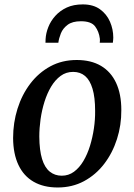

<svg xmlns="http://www.w3.org/2000/svg" viewBox="-20 -840 610 872"><path d="M328.5 -567.5Q393.5 -567.5 438.5 -541Q483.5 -514.5 507.2 -463.8Q531 -413 531 -340Q531.5 -271.5 511.2 -208.2Q491 -145 453 -95.5Q415 -46 361.5 -17.2Q308 11.5 242 11.5Q178 11.5 132.8 -14.5Q87.5 -40.5 63.8 -90.8Q40 -141 39.5 -213Q39.5 -282.5 59.5 -346.2Q79.5 -410 117.5 -460Q155.5 -510 208.8 -538.8Q262 -567.5 328.5 -567.5ZM312 -513.5Q280 -513.5 255.2 -495.2Q230.5 -477 212.2 -446.5Q194 -416 182 -377.8Q170 -339.5 164.2 -298.5Q158.5 -257.5 158.5 -219.5Q159 -157.5 171 -118.2Q183 -79 206 -60.5Q229 -42 260.5 -42Q291.5 -42 316 -60Q340.5 -78 358.8 -108.8Q377 -139.5 388.8 -177.8Q400.5 -216 406.5 -256.8Q412.5 -297.5 412 -336Q412 -398 400.2 -437Q388.5 -476 366.5 -494.8Q344.5 -513.5 312 -513.5ZM186.5 -646Q186.5 -650.5 186.8 -654.5Q187 -658.5 187 -662Q188.5 -689.5 199.5 -717.2Q210.5 -745 231.5 -768.2Q252.5 -791.5 283.2 -805.8Q314 -820 356 -820Q403.5 -820 434 -798Q464.5 -776 479.5 -741.5Q494.5 -707 494.5 -669Q494.5 -664.5 493.8 -657.5Q493 -650.5 492.5 -646H433Q433.5 -650.5 433.8 -655Q434 -659.5 433.5 -664.5Q429.5 -696.5 412 -720Q394.5 -743.5 347.5 -743.5Q308.5 -743.5 287 -727.2Q265.5 -711 256.5 -688.5Q247.5 -666 245 -646Z"/></svg>

Font: Merriweather 20pt Medium
Style: Italic
Weight: 500
Italic angle: -7.8°
Version: Version 2.101